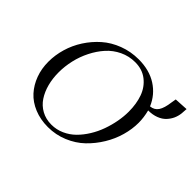

<svg xmlns="http://www.w3.org/2000/svg" viewBox="-145 -966 1230 1230"><g transform="rotate(45 470.0 -351.5)"><path d="M99.1 -291Q99.1 -351.1 116.7 -411.1Q134.3 -471.2 168.9 -524.9Q203.6 -578.6 251 -620.4Q298.3 -662.1 362.5 -686.5Q426.8 -710.9 498 -710.9Q594.7 -710.9 662.6 -667.5Q730.5 -624 762.2 -548.8Q797.9 -552.2 816.2 -579.6Q834.5 -606.9 841.8 -665L847.2 -696.8L939.9 -702.1L938 -674.8L937 -660.2Q934.1 -634.3 923.6 -610.8Q913.1 -587.4 894 -566.9Q875 -546.4 843.5 -534.2Q812 -522 772 -522Q785.2 -470.2 785.2 -422.9Q785.2 -365.7 768.3 -305.7Q751.5 -245.6 717.5 -189.7Q683.6 -133.8 637.5 -89.6Q591.3 -45.4 527.6 -18.8Q463.9 7.8 393.1 7.8Q324.7 7.8 268.6 -15.4Q212.4 -38.6 175.8 -79.1Q139.2 -119.6 119.1 -173.8Q99.1 -228 99.1 -291ZM193.8 -289.1Q193.8 -233.9 206.5 -185.8Q219.2 -137.7 243.9 -100.1Q268.6 -62.5 308.1 -40.8Q347.7 -19 397.9 -19Q443.8 -19 485.1 -37.6Q526.4 -56.2 557.9 -87.4Q589.4 -118.7 614.7 -159.7Q640.1 -200.7 656.5 -246.6Q672.9 -292.5 681.4 -338.9Q689.9 -385.3 689.9 -428.2Q689.9 -499.5 669.7 -555.7Q649.4 -611.8 604.5 -647Q559.6 -682.1 495.1 -682.1Q439.5 -682.1 390.4 -658.7Q341.3 -635.3 305.9 -595.7Q270.5 -556.2 244.9 -505.4Q219.2 -454.6 206.5 -399.2Q193.8 -343.8 193.8 -289.1Z"/></g></svg>

Font: Dehuti
Style: Bold-Italic
Weight: 700
Version: Version 1.2